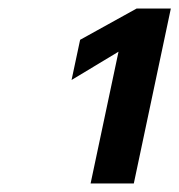

<svg xmlns="http://www.w3.org/2000/svg" viewBox="-20 -835 421 451"><path d="M192.8 -404 258.4 -713.6 148.1 -647.1 168.2 -741.5 301 -815H381.3L294.3 -404Z"/></svg>

Font: Wix Madefor Text
Style: Italic
Weight: 400
Italic angle: -12°
Designer: Dalton Maag Ltd
Foundry: Dalton Maag Ltd
Version: Version 3.100